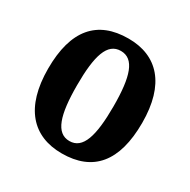

<svg xmlns="http://www.w3.org/2000/svg" viewBox="-131 -672 799 806"><g transform="rotate(30 268.5 -269.0)"><path d="M267 10C418 10 496 -82 496 -270C496 -457 410 -548 270 -548C119 -548 40 -457 40 -270C40 -82 126 10 267 10ZM269 -51C204 -51 180 -126 180 -270C180 -414 203 -487 268 -487C333 -487 357 -414 357 -270C357 -126 334 -51 269 -51Z"/></g></svg>

Font: Noto Serif Georgian Condensed Bold
Style: Regular
Weight: 700
Width: 3
Designer: Monotype Design Team, Akaki Razmadze
Foundry: Google LLC
Version: Version 2.003